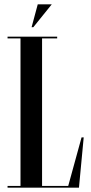

<svg xmlns="http://www.w3.org/2000/svg" viewBox="-20 -870 423 890"><path d="M155 -850 126.5 -744H134.5L220 -850ZM296.2 -8H175V-692H245V-700H15V-692H75V-8H15V0H346L368 -233H358Z"/></svg>

Font: Picaflor 48 pt
Style: Regular
Weight: 400
Designer: Ariel Martín Pérez
Foundry: Tunera Type Foundry
Version: Version 1.000;hotconv 1.0.109;makeotfexe 2.5.65596